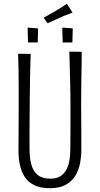

<svg xmlns="http://www.w3.org/2000/svg" viewBox="-20 -978 524 1008"><path d="M242 10Q195 10 163 -4.5Q131 -19 112.5 -45.5Q94 -72 85.5 -108Q77 -144 77 -187Q77 -222 77.5 -266Q78 -310 78 -354Q78 -398 78 -432Q78 -477 78 -520Q78 -563 77.5 -606.5Q77 -650 75 -696L141 -695Q140 -662 139 -625.5Q138 -589 137.5 -553Q137 -517 136.5 -484.5Q136 -452 136 -426Q136 -397 135.5 -363.5Q135 -330 135 -298Q135 -266 135 -239.5Q135 -213 135 -198Q135 -150 144.5 -114.5Q154 -79 178 -59.5Q202 -40 244 -40Q277 -40 297 -53Q317 -66 328.5 -87.5Q340 -109 344.5 -134.5Q349 -160 349 -185Q349 -195 349.5 -228.5Q350 -262 350 -312.5Q350 -363 350 -424Q350 -488 348.5 -540.5Q347 -593 346 -634.5Q345 -676 344 -707L409 -706Q409 -673 408.5 -642.5Q408 -612 407.5 -580Q407 -548 406.5 -510Q406 -472 406 -422Q407 -337 407 -274.5Q407 -212 407 -189Q407 -157 400.5 -122Q394 -87 376.5 -57Q359 -27 326.5 -8.5Q294 10 242 10ZM230 -856 209 -885Q213 -887 222 -892Q231 -897 243.5 -904.5Q256 -912 271 -920Q285 -928 297.5 -936Q310 -944 319 -950Q328 -956 331 -958L361 -912Q358 -911 348 -907Q338 -903 324.5 -898Q311 -893 297 -886Q284 -881 269.5 -874Q255 -867 244 -862Q233 -857 230 -856ZM178 -755H127L125 -833L180 -829ZM360 -755H309L307 -833L362 -829Z"/></svg>

Font: Truculenta Light
Style: Regular
Weight: 300
Version: Version 1.002